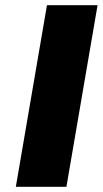

<svg xmlns="http://www.w3.org/2000/svg" viewBox="-20 -720 396 740"><path d="M161 -700H356L236 0H41Z"/></svg>

Font: Jost* Heavy
Style: Italic
Weight: 800
Italic angle: -10°
Version: Version 3.7